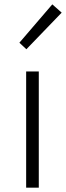

<svg xmlns="http://www.w3.org/2000/svg" viewBox="-20 -861 303 881"><path d="M101 -635 263 -803 220 -841 69 -665ZM100 0H158V-533H100Z"/></svg>

Font: Spoqa Han Sans Neo Light
Style: Regular
Weight: 300
Designer: [Spoqa Han Sans Neo] Dong-huui Kim ___ Younghwa Kang ___ Yujin Lee ___ [Noto Sans] Ryoko NISHIZUKA ____ (kana & ideograp
Foundry: Spoqa (http://www.spoqa-han-sans.com)
Version: Version 1.100;hotconv 1.0.109;makeotfexe 2.5.65596